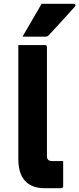

<svg xmlns="http://www.w3.org/2000/svg" viewBox="-20 -986 416 1006"><path d="M311 -11Q311 0 300 0H212Q147 0 111.5 -38Q76 -76 76 -154V-750H215Q226 -750 226 -739V-169Q226 -155 232 -149Q239 -142 256 -142H311ZM198 -966H367Q373 -966 375 -961.5Q377 -957 373 -952Q354 -931 339.5 -915Q325 -899 311 -883.5Q297 -868 279 -848.5Q261 -829 234 -800Q228 -794 218 -794H98Q124 -840 148 -880Q172 -920 198 -966Z"/></svg>

Font: Recursive Sn Lnr St XBd
Style: Regular
Weight: 800
Version: Version 1.079;hotconv 1.0.112;makeotfexe 2.5.65598; ttfautoh